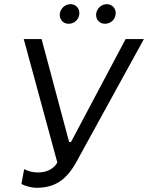

<svg xmlns="http://www.w3.org/2000/svg" viewBox="-20 -886 705 914"><path d="M153 8C238 8 294 -26 343 -114L665 -700H578L318 -210H309L178 -700H93L253 -112C233 -78 197 -65 161 -65C137 -65 113 -71 95 -81L82 -10C100 0 133 8 153 8ZM303 -773C329 -771 353 -789 357 -815C362 -841 345 -864 319 -866C293 -868 270 -849 265 -823C261 -797 277 -775 303 -773ZM476 -773C502 -771 526 -789 530 -815C535 -841 518 -864 492 -866C466 -868 443 -849 438 -823C434 -797 450 -775 476 -773Z"/></svg>

Font: Fixel Display
Style: Italic
Weight: 400
Italic angle: -10°
Designer: AlfaBravo + MacPaw
Foundry: Kyrylo Tkachov, Marchela Mozhyna, Serhii Makarenko, Maria Weinstein, Zakhar Kryvoshyya
Version: Version 1.210;Glyphs 3.2 (3217)